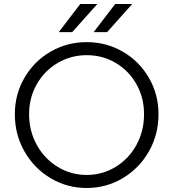

<svg xmlns="http://www.w3.org/2000/svg" viewBox="-20 -925 864 957"><path d="M412 -715Q510 -715 592 -667.5Q674 -620 722 -537.5Q770 -455 770 -356Q770 -254 722 -170Q674 -86 592 -37Q510 12 412 12Q314 12 232 -37Q150 -86 102 -170Q54 -254 54 -356Q54 -455 102 -537.5Q150 -620 232 -667.5Q314 -715 412 -715ZM412 -53Q490 -53 556 -93Q622 -133 660 -202.5Q698 -272 698 -356Q698 -438 660 -505.5Q622 -573 556.5 -611.5Q491 -650 412 -650Q334 -650 268 -611.5Q202 -573 163.5 -505.5Q125 -438 125 -356Q125 -272 163.5 -202.5Q202 -133 268 -93Q334 -53 412 -53ZM465 -905 340 -765H273L380 -905ZM639 -905 514 -765H447L554 -905Z"/></svg>

Font: Museo Sans Light
Style: Regular
Weight: 300
Designer: Jos Buivenga
Foundry: Jos Buivenga & Rosetta Type Foundry (extension, remastering)
Version: Version 3.600;PS 1.000;hotconv 1.0.88;makeotf.lib2.5.647800;